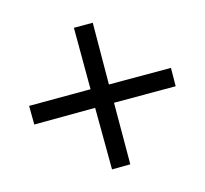

<svg xmlns="http://www.w3.org/2000/svg" viewBox="-100 -715 771 723"><g transform="rotate(30 286.0 -353.0)"><path d="M456 -574 506 -523 336 -353 505 -183 455 -132 284 -301 117 -132 65 -183 234 -353 64 -522 116 -574 285 -403Z"/></g></svg>

Font: Noto IKEA Simplified Chinese
Style: Regular
Weight: 400
Designer: Monotype Design Team
Foundry: Monotype Imaging Inc.
Version: Version 1.100